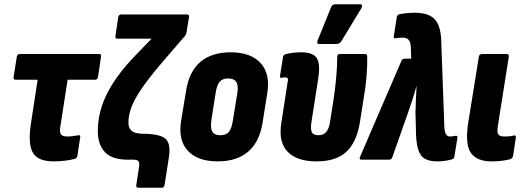

<svg xmlns="http://www.w3.org/2000/svg" viewBox="-20 -751 2468 903"><path d="M231 8Q187 8 160 -7.5Q133 -23 124 -61.5Q115 -100 125 -167L157 -376H54Q42 -376 44 -389L59 -484Q62 -497 72 -497H446Q458 -497 455 -484L441 -389Q439 -376 427 -376H298L264 -157Q259 -130 266.5 -119.5Q274 -109 296 -109Q310 -109 324.5 -111Q339 -113 349 -115Q360 -116 357 -104L344 -18Q342 -7 332 -4Q314 1 288.5 4.5Q263 8 231 8Z M630 132Q619 132 621 119L634 34Q637 14 631 7Q625 0 607 0H581Q507 0 473.5 -35.5Q440 -71 440 -135Q440 -191 457 -246Q474 -301 510.5 -358.5Q547 -416 605 -478L693 -569H533Q520 -569 523 -582L536 -670Q538 -683 551 -683H859Q871 -683 869 -670L857 -598Q856 -593 854.5 -589Q853 -585 849 -581L762 -480Q695 -403 656 -348.5Q617 -294 600.5 -253Q584 -212 584 -174Q584 -149 598.5 -136Q613 -123 649 -122Q731 -122 758 -98.5Q785 -75 774 -9L754 119Q752 132 740 132Z M1004 8Q909 8 863 -42.5Q817 -93 832 -184L855 -323Q869 -414 922 -459.5Q975 -505 1065 -505Q1159 -505 1205.5 -454.5Q1252 -404 1237 -312L1215 -175Q1201 -84 1147.5 -38Q1094 8 1004 8ZM1016 -115Q1043 -115 1056 -130Q1069 -145 1075 -183L1096 -311Q1102 -348 1091.5 -365Q1081 -382 1053 -382Q1027 -382 1013.5 -367Q1000 -352 994 -313L974 -185Q969 -149 978.5 -132Q988 -115 1016 -115Z M1469 8Q1376 8 1332.5 -37.5Q1289 -83 1303 -172L1332 -360Q1336 -376 1333.5 -381.5Q1331 -387 1321 -387Q1317 -387 1313 -386.5Q1309 -386 1303 -385Q1296 -384 1297 -394L1311 -483Q1313 -494 1326 -497Q1343 -501 1360.5 -503Q1378 -505 1397 -505Q1453 -505 1470 -477.5Q1487 -450 1477 -384L1444 -172Q1440 -142 1447 -128.5Q1454 -115 1478 -115Q1501 -115 1514 -130Q1527 -145 1532 -176L1548 -278Q1557 -336 1561.5 -389Q1566 -442 1566 -483Q1566 -497 1579 -497H1697Q1707 -497 1707 -485Q1708 -445 1704 -393Q1700 -341 1690 -286L1673 -178Q1658 -83 1609.5 -37.5Q1561 8 1469 8ZM1481 -544Q1474 -544 1472.5 -549.5Q1471 -555 1474 -561L1537 -717Q1541 -726 1546.5 -728.5Q1552 -731 1559 -731H1673Q1681 -731 1682.5 -725.5Q1684 -720 1680 -713L1586 -558Q1578 -544 1561 -544Z M2036 8Q2000 8 1978 -4.5Q1956 -17 1946 -50.5Q1936 -84 1936 -148L1934 -220Q1935 -248 1936 -279.5Q1937 -311 1939 -344H1938Q1929 -311 1919 -280Q1909 -249 1898 -218L1825 -11Q1821 0 1810 0H1680Q1667 0 1674 -15L1868 -465Q1872 -475 1883 -475H1914L1912 -534Q1910 -555 1901 -564.5Q1892 -574 1874 -574Q1857 -574 1841 -571Q1836 -570 1833.5 -572Q1831 -574 1832 -580L1846 -670Q1847 -681 1858 -684Q1892 -691 1931 -691Q1994 -691 2023 -662Q2052 -633 2055 -564L2070 -149Q2072 -127 2078.5 -118Q2085 -109 2097 -109Q2103 -109 2108.5 -110Q2114 -111 2121 -112Q2134 -115 2131 -101L2117 -15Q2116 -4 2104 -1Q2085 4 2068.5 6Q2052 8 2036 8Z M2291 8Q2225 8 2196 -30Q2167 -68 2181 -167L2232 -484Q2234 -497 2247 -497H2362Q2375 -497 2373 -484L2321 -156Q2317 -128 2324 -118.5Q2331 -109 2353 -109Q2364 -109 2376 -110Q2388 -111 2398 -114Q2408 -116 2406 -103L2393 -17Q2390 -6 2379 -2Q2364 2 2341.5 5Q2319 8 2291 8Z"/></svg>

Font: Sofia Sans Condensed Black
Style: Italic
Weight: 900
Italic angle: -9°
Version: Version 4.100